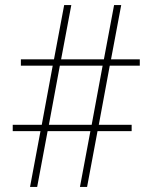

<svg xmlns="http://www.w3.org/2000/svg" viewBox="-20 -734 599 754"><path d="M98 0H126L167 -219H335L294 0H322L363 -219H497V-244H368L411 -476H529V-501H416L456 -714H428L388 -501H220L260 -714H232L192 -501H62V-476H187L144 -244H30V-219H139ZM172 -244 215 -476H383L340 -244Z"/></svg>

Font: Noto Serif Malayalam Thin
Style: Regular
Weight: 100
Designer: Indian type Foundry, Jelle Bosma, Monotype Design Team
Foundry: Monotype Imaging Inc.
Version: Version 2.104